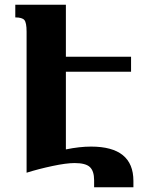

<svg xmlns="http://www.w3.org/2000/svg" viewBox="-20 -734 636 816"><path d="M547 35Q547 -111 367 -111Q318 -111 260 -99V-429H537V-493H260V-714H45V-660Q74 -660 83.5 -649Q93 -638 93 -599V0Q144 -16 203 -28.5Q262 -41 297 -41Q344 -41 362 -24Q380 -7 380 32V62H547Z"/></svg>

Font: Noto Serif Armenian SemiCondensed Extra
Style: Regular
Weight: 800
Width: 4
Designer: Monotype Design Team
Foundry: Monotype Imaging Inc.
Version: Version 1.901